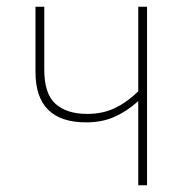

<svg xmlns="http://www.w3.org/2000/svg" viewBox="-20 -548 540 568"><path d="M415 0V-528H389V-278Q358 -247 321.5 -229Q285 -211 238 -211Q178 -211 144.5 -240.5Q111 -270 111 -342V-528H85V-335Q85 -186 235 -186Q282 -186 319 -202.5Q356 -219 389 -249V0Z"/></svg>

Font: Noto Sans Mono UI Condensed Thin
Style: Regular
Weight: 250
Width: 3
Designer: Monotype Design team
Foundry: Monotype Imaging Inc.
Version: 1.000